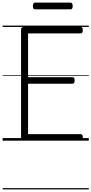

<svg xmlns="http://www.w3.org/2000/svg" viewBox="-20 -1082 703 1477"><path d="M169 0Q155 0 148.5 -5.5Q142 -11 142 -23V-856Q142 -866 149 -870.5Q156 -875 170 -875H600Q608 -875 612.5 -869.5Q617 -864 617 -850Q617 -836 612.5 -830.5Q608 -825 600 -825H196V-488H538Q546 -488 550 -482.5Q554 -477 554 -463Q554 -449 550 -443.5Q546 -438 538 -438H196V-50H600Q608 -50 612.5 -44.5Q617 -39 617 -25Q617 -11 612.5 -5.5Q608 0 600 0ZM252 -1010Q241 -1010 237 -1016.5Q233 -1023 233 -1035Q233 -1048 237 -1055Q241 -1062 252 -1062H520Q531 -1062 535 -1055Q539 -1048 539 -1035Q539 -1023 535 -1016.5Q531 -1010 520 -1010ZM0 365H663V375H0ZM0 -20H663V0H0ZM0 -505H663V-500H0ZM0 -885H663V-875H0Z"/></svg>

Font: Playwrite AT Guides
Style: Regular
Weight: 400
Designer: Veronika Burian, José Scaglione
Foundry: TypeTogether
Version: Version 1.003